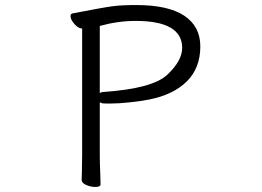

<svg xmlns="http://www.w3.org/2000/svg" viewBox="-20 -731 1040 762"><path d="M260 -667Q260 -677 269 -678Q393 -702 428.5 -706.5Q464 -711 520 -711Q648 -711 711.5 -668.5Q775 -626 775 -547Q775 -461 721.5 -408Q668 -355 572 -336Q542 -330 496.5 -325Q451 -320 415 -320Q394 -320 386 -321Q380 -323 376 -325V-115Q376 -83 378 -39L379 1Q379 11 358 11Q340 11 322 3Q304 -5 304 -17Q304 -34 305 -47L306 -116V-618H305Q291 -618 275.5 -635.5Q260 -653 260 -667ZM389 -366Q585 -379 644 -434.5Q703 -490 703 -541Q703 -648 518 -648Q448 -648 376 -628V-362Q384 -366 389 -366Z"/></svg>

Font: Fusion Kai T
Style: Regular
Weight: 400
Designer: Fontworks Inc.
Version: Version 24.134;May 13, 2024